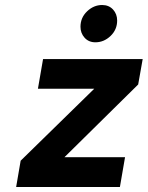

<svg xmlns="http://www.w3.org/2000/svg" viewBox="-20 -747 590 767"><path d="M44.5 0 62.5 -105 356.5 -392.5H131.5L152 -511H550L532 -409.5L237.5 -119H479.5L459 0ZM361 -578Q334.5 -578 318 -596.2Q301.5 -614.5 301.5 -640Q301.5 -676.5 328 -701.8Q354.5 -727 388 -727Q415 -727 431.5 -709Q448 -691 448 -665Q448 -628.5 421.5 -603.2Q395 -578 361 -578Z"/></svg>

Font: Overpass ExtraBold
Style: Italic
Weight: 800
Italic angle: -10°
Designer: Delve Withrington, Dave Bailey, Thomas Jockin
Foundry: Delve Fonts LLC
Version: Version 4.000